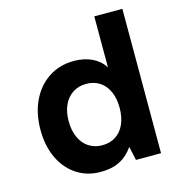

<svg xmlns="http://www.w3.org/2000/svg" viewBox="-108 -817 869 925"><g transform="rotate(-15 326.5 -354.0)"><path d="M281 12Q214 12 162 -22.5Q110 -57 81.5 -118Q53 -179 53 -258Q53 -340 83 -403Q113 -466 167.5 -502Q222 -538 294 -538Q344 -538 382.5 -520Q421 -502 445 -466V-720H585V0H460L445 -69Q430 -47 408.5 -28.5Q387 -10 356 1Q325 12 281 12ZM322 -110Q361 -110 389.5 -128.5Q418 -147 433.5 -181.5Q449 -216 449 -263Q449 -310 433.5 -344.5Q418 -379 389.5 -397.5Q361 -416 322 -416Q285 -416 256 -397.5Q227 -379 211 -345Q195 -311 195 -264Q195 -217 211 -182Q227 -147 256 -128.5Q285 -110 322 -110Z"/></g></svg>

Font: DM Sans 9pt ExtraBold
Style: Regular
Weight: 800
Version: Version 4.004;gftools[0.9.30]